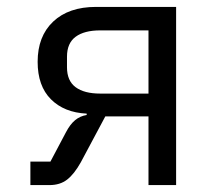

<svg xmlns="http://www.w3.org/2000/svg" viewBox="-20 -536 640 556"><path d="M68 -68H126L171 -153Q183 -176 197.5 -188Q212 -200 231 -203V-207Q166 -210 127.5 -248.5Q89 -287 89 -357Q89 -431 134 -473.5Q179 -516 258 -516H490V0H410V-199H285L214 -66Q195 -32 174.5 -16Q154 0 123 0H68ZM410 -448H270Q224 -448 199 -429.5Q174 -411 174 -372V-341Q174 -302 199 -283.5Q224 -265 270 -265H410Z"/></svg>

Font: iA Writer Quattro V
Style: Regular
Weight: 400
Designer: Mike Abbink, Paul van der Laan, Pieter van Rosmalen, Oliver Reichenstein
Foundry: Information Architects Inc.
Version: Version 2.000